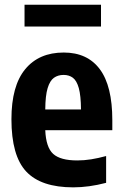

<svg xmlns="http://www.w3.org/2000/svg" viewBox="-20 -776 514 806"><path d="M287.5 10.5Q152.5 10.5 90.2 -55.8Q28 -122 28 -275.5Q28 -415.5 85.8 -485.5Q143.5 -555.5 247.5 -555.5Q347 -555.5 399.2 -485.2Q451.5 -415 451.5 -271.5V-229.5H170Q173 -157.5 203.2 -130Q233.5 -102.5 304.5 -102.5Q333 -102.5 362.8 -107.2Q392.5 -112 425.5 -121V-8.5Q353 10.5 287.5 10.5ZM247 -461.5Q223.5 -461.5 206.5 -449.5Q189.5 -437.5 180 -406.2Q170.5 -375 170 -316.5H320Q319.5 -375 310.8 -406.2Q302 -437.5 286 -449.5Q270 -461.5 247 -461.5ZM83 -664.5V-756H404V-664.5Z"/></svg>

Font: Encode Sans Condensed
Style: Bold
Weight: 700
Width: 3
Designer: Multiple Designers
Foundry: Impallari Type
Version: Version 3.000; ttfautohint (v1.8.3) -l 8 -r 50 -G 200 -x 14 